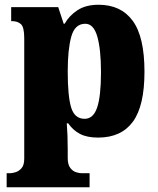

<svg xmlns="http://www.w3.org/2000/svg" viewBox="-20 -566 667 808"><path d="M8 222V163H23Q30 163 44.5 159Q59 155 70.5 142Q82 129 82 102V-405Q82 -452 68 -464.5Q54 -477 31 -477H27V-536H225L248 -466H252Q271 -500 306 -523Q341 -546 395 -546Q489 -546 538.5 -478.5Q588 -411 588 -264Q588 -120 539 -53.5Q490 13 393 13Q346 13 316.5 -2.5Q287 -18 267 -47H261Q263 -22 264 5.5Q265 33 265 63V99Q265 127 276 141Q287 155 301 159Q315 163 323 163H357V222ZM336 -66Q373 -66 389 -114Q405 -162 405 -262Q405 -358 389.5 -412Q374 -466 339 -466Q295 -466 280 -412Q265 -358 265 -265Q265 -161 279.5 -113.5Q294 -66 336 -66Z"/></svg>

Font: Noto Serif Armenian SemiCondensed Black
Style: Regular
Weight: 900
Width: 4
Designer: Monotype Design Team
Foundry: Monotype Imaging Inc.
Version: Version 2.008; ttfautohint (v1.8.4.7-5d5b)